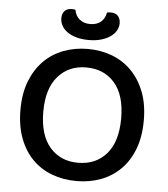

<svg xmlns="http://www.w3.org/2000/svg" viewBox="-56 -856 805 921"><g transform="rotate(5 346.5 -396.0)"><path d="M643 -304Q643 -226 620.5 -166.5Q598 -107 558 -67Q518 -27 464 -6.5Q410 14 346 14Q282 14 227.5 -6.5Q173 -27 133.5 -67Q94 -107 71.5 -166.5Q49 -226 49 -304Q49 -382 72 -441Q95 -500 135 -540.5Q175 -581 229.5 -601.5Q284 -622 346 -622Q409 -622 463 -601.5Q517 -581 557 -540.5Q597 -500 620 -441Q643 -382 643 -304ZM534 -304Q534 -416 483 -474.5Q432 -533 346 -533Q262 -533 210.5 -474Q159 -415 159 -304Q159 -192 210 -133Q261 -74 346 -74Q432 -74 483 -133Q534 -192 534 -304ZM346 -742Q378 -742 397.5 -758.5Q417 -775 422 -804Q427 -805 431 -805.5Q435 -806 440 -806Q463 -806 475 -793Q487 -780 487 -758Q487 -740 478 -723.5Q469 -707 451 -694Q433 -681 406.5 -673Q380 -665 346 -665Q311 -665 284.5 -673Q258 -681 240.5 -694Q223 -707 214.5 -724Q206 -741 206 -758Q206 -780 218 -793Q230 -806 253 -806Q258 -806 262 -805.5Q266 -805 270 -804Q275 -775 295 -758.5Q315 -742 346 -742Z"/></g></svg>

Font: Baloo Bhai 2 Medium
Style: Regular
Weight: 500
Designer: Supriya Tembe, Noopur Datye and Ek Type
Foundry: Ek Type
Version: Version 1.640;PS 1.000;hotconv 16.6.51;makeotf.lib2.5.65220;